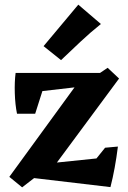

<svg xmlns="http://www.w3.org/2000/svg" viewBox="-20 -788 550 824"><path d="M75 16 20 -29 334 -460H387L442 -497L491 -451L195 -51L141 -35ZM454 15 90 -28 123 -80 394 -108 431 -154 486 -159Q480 -111 472 -67.5Q464 -24 454 15ZM53 -300Q45 -339 43.5 -388Q42 -437 47 -475L174 -435L131 -300ZM49 -384 47 -475H427L386 -423ZM242 -530 167 -590 316 -768 413 -685Q368 -649 326 -609.5Q284 -570 242 -530Z"/></svg>

Font: Eczar SemiBold
Style: Regular
Weight: 600
Designer: Vaibhav Singh
Foundry: Rosetta Type Foundry
Version: Version 2.000